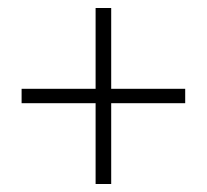

<svg xmlns="http://www.w3.org/2000/svg" viewBox="-20 -570 517 480"><path d="M219 -110H258V-312H443V-348H258V-550H219V-348H34V-312H219Z"/></svg>

Font: Source Sans Pro Light
Style: Regular
Weight: 300
Designer: Paul D. Hunt
Foundry: Adobe Systems Incorporated
Version: Version 3.006;hotconv 1.0.111;makeotfexe 2.5.65597